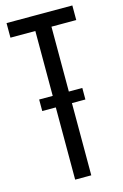

<svg xmlns="http://www.w3.org/2000/svg" viewBox="-122 -854 581 909"><g transform="rotate(-15 168.0 -400.0)"><path d="M129 0V-728.5H7V-800H329.5V-728.5H208V0ZM62.5 -410.5H274V-354H62.5Z"/></g></svg>

Font: Big Shoulders Text Thin
Style: Regular
Weight: 400
Version: Version 2.002